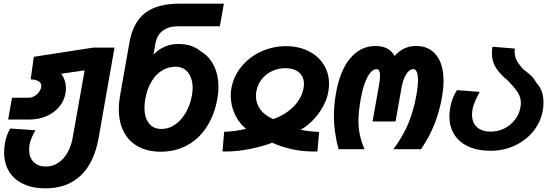

<svg xmlns="http://www.w3.org/2000/svg" viewBox="-20 -810 3040 1048"><path d="M2.5 21.5Q2.5 -2.5 7 -29.5Q16 -76 36 -108.5L173.5 -99Q146.5 -52.5 141.5 -20.5Q139 -8 139 7.5Q139 50 163.8 74.5Q188.5 99 231.5 99Q267.5 99 297.5 79.2Q327.5 59.5 348.2 23.5Q369 -12.5 377 -60L442 -426L314.5 -407.5Q340 -371 340 -327.5Q340 -315.5 337.5 -300.5Q330 -258.5 302.5 -226Q275 -193.5 232.5 -175.5Q190 -157.5 139.5 -157.5H24.5L45.5 -276.5H133.5Q153 -276.5 168.2 -285.5Q183.5 -294.5 193 -308Q202.5 -321.5 205 -335.5Q205.5 -337.5 205.5 -341.5Q205.5 -359 188.5 -367.8Q171.5 -376.5 147.5 -376.5L164.5 -500L488 -550H605L518.5 -58Q494.5 78.5 420.5 148.2Q346.5 218 228.5 218Q158.5 218 107.5 194.2Q56.5 170.5 29.5 126.2Q2.5 82 2.5 21.5Z M628.5 -214.5Q628.5 -248.5 635.5 -289.5L686.5 -578Q706 -688.5 772 -739.2Q838 -790 959 -790H1202L1180 -666.5H951.5Q899.5 -666.5 868 -642.2Q836.5 -618 828.5 -573.5L817.5 -512Q874.5 -570 952 -570Q992.5 -570 1023 -559.5Q1053.5 -549 1078.5 -528Q1123.5 -501 1148 -450.2Q1172.5 -399.5 1172.5 -335Q1172.5 -307.5 1167 -274.5Q1151 -183.5 1108.5 -117.8Q1066 -52 1002 -17Q938 18 857.5 18Q785.5 18 734 -10.2Q682.5 -38.5 655.5 -90.8Q628.5 -143 628.5 -214.5ZM1027.5 -289Q1031.5 -312 1031.5 -330Q1031.5 -364.5 1020.2 -390.8Q1009 -417 988.2 -431.5Q967.5 -446 940 -446Q898 -446 863.5 -424.5Q829 -403 805.8 -363.2Q782.5 -323.5 773 -269.5Q768.5 -244 768.5 -221.5Q768.5 -168 793 -137Q817.5 -106 862 -106Q900 -106 934.5 -129.2Q969 -152.5 993.5 -194.2Q1018 -236 1027.5 -289Z M1323.5 -106.5Q1285.5 -136.5 1262.5 -185.2Q1239.5 -234 1239.5 -288Q1239.5 -309.5 1243 -328.5Q1255 -394.5 1298.2 -447Q1341.5 -499.5 1405.5 -528.8Q1469.5 -558 1541 -558Q1609 -558 1662.5 -531.8Q1716 -505.5 1746 -458.8Q1776 -412 1776 -352Q1776 -333 1772 -309Q1761.5 -249 1719.5 -191.5Q1677.5 -134 1621 -101.5Q1666.5 -92.5 1722 -90L1712.5 16.5L1692.5 17Q1627 17 1569 3.5Q1511 -10 1466 -31Q1413 -10.5 1343.8 3.2Q1274.5 17 1211 17L1194.5 16.5L1203.5 -90.5Q1260.5 -92.5 1323.5 -106.5ZM1377 -285.5Q1377 -245 1401.2 -212.2Q1425.5 -179.5 1471 -160Q1537 -182.5 1582 -227.8Q1627 -273 1637 -329.5Q1639 -339.5 1639 -351.5Q1639 -392.5 1611.2 -415.2Q1583.5 -438 1538 -438Q1499.5 -438 1465.5 -422.2Q1431.5 -406.5 1408.5 -377.5Q1385.5 -348.5 1379 -310Q1377 -298.5 1377 -285.5Z M1802.5 -176Q1802.5 -237.5 1814 -301.5Q1835.5 -425.5 1892 -492.2Q1948.5 -559 2030 -559Q2104 -559 2134 -504.5Q2180.5 -559 2251 -559Q2322.5 -559 2361.8 -508.8Q2401 -458.5 2401 -368Q2401 -329 2392.5 -279.5Q2378 -199 2350.8 -130.8Q2323.5 -62.5 2278 4.5H2127.5Q2182 -69.5 2210.2 -139.5Q2238.5 -209.5 2252.5 -289Q2261.5 -338.5 2261.5 -373Q2261.5 -402 2255 -417.2Q2248.5 -432.5 2236 -432.5Q2214 -432.5 2196.8 -403.8Q2179.5 -375 2172.5 -336.5L2139 -147H2013.5L2049 -346.5Q2054.5 -375.5 2054.5 -396Q2054.5 -432.5 2035.5 -432.5Q2008.5 -432.5 1985.2 -388.2Q1962 -344 1949 -270Q1936.5 -199 1936.5 -151Q1936.5 -111 1944.5 -73Q1952.5 -35 1970 4.5H1828Q1802.5 -89.5 1802.5 -176Z M2433 -175.5Q2433 -198 2437.5 -222.5Q2441.5 -247 2451 -272.2Q2460.5 -297.5 2474.5 -318L2598.5 -308.5Q2581 -276 2572.2 -255.2Q2563.5 -234.5 2559 -212.5Q2556.5 -196 2556.5 -184.5Q2556.5 -140.5 2583.2 -116Q2610 -91.5 2658.5 -91.5Q2698 -91.5 2732.8 -108.8Q2767.5 -126 2791 -156.5Q2814.5 -187 2821 -225.5Q2823 -236 2823 -248Q2823 -278.5 2806.8 -304.5Q2790.5 -330.5 2751.5 -370.5Q2710 -404.5 2687.5 -439Q2665 -473.5 2665 -520Q2665 -536.5 2668 -555L2789.5 -545Q2789 -539.5 2789 -529Q2789 -504 2798.5 -484.2Q2808 -464.5 2833 -434.5Q2867 -409 2881.2 -394.8Q2895.5 -380.5 2907.5 -358.5Q2946.5 -318 2946.5 -251Q2946.5 -227.5 2942.5 -206Q2931.5 -143.5 2891 -93.5Q2850.5 -43.5 2789.5 -15.2Q2728.5 13 2658 13Q2588 13 2537.5 -9.8Q2487 -32.5 2460 -75.2Q2433 -118 2433 -175.5Z"/></svg>

Font: JuliaMono ExtraBold
Style: Italic
Weight: 800
Italic angle: -9°
Monospace: yes
Designer: cormullion
Foundry: corm
Version: Version 0.057; ttfautohint (v1.8.4)